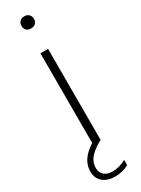

<svg xmlns="http://www.w3.org/2000/svg" viewBox="-250 -768 724 989"><g transform="rotate(-30 112.0 -273.0)"><path d="M75 -711Q75 -727.5 85 -737.5Q95 -747.5 112 -747.5Q129 -747.5 139 -737.5Q149 -727.5 149 -711Q149 -694.5 139 -685Q129 -675.5 112 -675.5Q95 -675.5 85 -685Q75 -694.5 75 -711ZM188 150.5V181.5Q170.5 191 148.8 196.5Q127 202 107.5 202Q60.5 202 33.8 178.8Q7 155.5 7 115.5Q7 80 26.8 50Q46.5 20 89 -7.5V-540.5H134.5V0Q84 28 62.2 54.5Q40.5 81 40.5 113.5Q40.5 141 58.5 156.8Q76.5 172.5 107.5 172.5Q147.5 172.5 188 150.5Z"/></g></svg>

Font: Encode Sans Semi Expanded ExLight
Style: Regular
Weight: 275
Width: 6
Designer: Multiple Designers
Foundry: Impallari Type
Version: Version 2.000